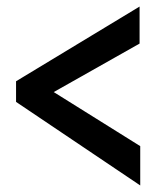

<svg xmlns="http://www.w3.org/2000/svg" viewBox="-20 -602 478 586"><path d="M408 -36 29 -291V-354L406 -582V-469L144 -321L408 -156Z"/></svg>

Font: Inconsolata SemiCondensed ExtraBold
Style: Regular
Weight: 800
Width: 4
Monospace: yes
Designer: Raph Levien, Cyreal, Brenton Simpson
Foundry: Raph Levien, Cyreal, Google
Version: Version 3.100; ttfautohint (v1.8.4.7-5d5b)